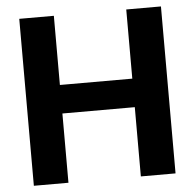

<svg xmlns="http://www.w3.org/2000/svg" viewBox="-51 -759 821 810"><g transform="rotate(-5 359.5 -353.5)"><path d="M59.9 -707H206.4V-414.1H513V-707H659.9V0H513V-293.3H206.4V0H59.9Z"/></g></svg>

Font: Pretendard Std Variable
Style: Regular
Weight: 400
Designer: Base glyphs from Inter by Rasmus Andersson; Hangeul glyphs from Noto Sans CJK(Source Han Sans) by Jang Soo-young and Kan
Foundry: Kil Hyung-jin
Version: Version 1.309;Glyphs 3.2 (3225)